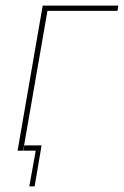

<svg xmlns="http://www.w3.org/2000/svg" viewBox="-20 -540 444 688"><path d="M43 0H63L150 -501H401L404 -520H133ZM85 128H104L129 -19H67L64 0H108Z"/></svg>

Font: Fixel Text 20240404 Thin
Style: Italic
Weight: 100
Width: 4
Italic angle: -10°
Designer: AlfaBravo + MacPaw
Foundry: Kyrylo Tkachov, Marchela Mozhyna, Serhii Makarenko, Maria Weinstein, Zakhar Kryvoshyya
Version: Version 1.211;Glyphs 3.2 (3225)